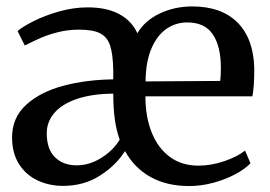

<svg xmlns="http://www.w3.org/2000/svg" viewBox="-20 -582 860 612"><path d="M18.5 -144Q18.5 -207.5 64 -248.5Q109.5 -289.5 182.5 -308.8Q255.5 -328 341 -329V-357.5Q340 -409.5 331 -436.8Q322 -464 299.2 -475.8Q276.5 -487.5 232 -487.5Q197.5 -487.5 166.2 -479.8Q135 -472 111.8 -462Q88.5 -452 59 -437L36 -483Q51.5 -496.5 87 -514.5Q122.5 -532.5 168.5 -545.5Q214.5 -558.5 259.5 -558.5Q320 -558.5 359.8 -537.2Q399.5 -516 418 -476Q441 -516 488.8 -538.8Q536.5 -561.5 592.5 -561.5Q685.5 -561.5 736.8 -510.5Q788 -459.5 790.5 -364.5Q790.5 -303.5 784.5 -275H443.5Q443.5 -210.5 463.2 -160.5Q483 -110.5 521 -82.2Q559 -54 612.5 -54Q653 -54 694.8 -68.2Q736.5 -82.5 761 -102L778.5 -61.5Q760 -42.5 728.8 -26Q697.5 -9.5 659.2 0.8Q621 11 583 11Q511 11 459.2 -18.2Q407.5 -47.5 378.5 -100.5Q349.5 -54.5 298.2 -22Q247 10.5 181 10.5Q136.5 10.5 99.5 -7Q62.5 -24.5 40.5 -59.2Q18.5 -94 18.5 -144ZM682 -324Q684 -340.5 684 -366Q684 -434 658.5 -472.2Q633 -510.5 577 -510.5Q539.5 -510.5 509.8 -489.5Q480 -468.5 462.2 -426.2Q444.5 -384 444 -322.5ZM361.5 -137Q350.5 -167.5 345.8 -203Q341 -238.5 341 -283.5Q273.5 -283 225.5 -266.8Q177.5 -250.5 153.2 -222Q129 -193.5 129 -157.5Q129 -106.5 155.2 -80.8Q181.5 -55 224.5 -55Q265 -55 303 -78.8Q341 -102.5 361.5 -137Z"/></svg>

Font: Merriweather 12pt
Style: Regular
Weight: 400
Designer: Eben Sorkin
Foundry: Eben Sorkin
Version: Version 2.100